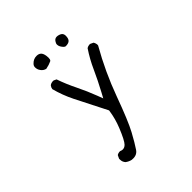

<svg xmlns="http://www.w3.org/2000/svg" viewBox="-176 -619 852 852"><g transform="rotate(-45 250.0 -192.5)"><path d="M311.5 -443.8Q329.6 -443.8 337.2 -451.7Q344.7 -459.5 344.7 -476.6Q344.7 -486.8 338.9 -493.2Q335 -497.1 327.4 -499.8Q319.8 -502.4 313.5 -502.4Q302.2 -502.4 295.4 -492.7Q289.1 -483.9 289.1 -476.6Q289.1 -469.2 293 -461.9Q302.7 -445.3 311.5 -443.8ZM217.8 -447.3Q221.7 -451.2 221.7 -461.9Q221.7 -466.3 220.7 -474.6Q218.3 -490.7 210.9 -498Q203.1 -505.4 189.5 -505.4Q170.4 -505.4 156.7 -491.2Q149.4 -484.4 148.9 -476.1Q148.9 -474.6 148.9 -472.9Q148.9 -471.2 149.2 -468.5Q149.4 -465.8 150.4 -462.4Q152.3 -455.6 157.2 -449.2Q165.5 -437.5 179.7 -434.1Q200.2 -438 215.3 -445.3Q216.8 -446.3 217.8 -447.3ZM162.1 119.6Q166.5 120.1 172.6 120.1Q178.7 120.1 185.5 118.2Q198.7 114.3 207 102.1Q224.1 77.1 248.5 32Q272.9 -13.2 314.2 -126.5Q355.5 -239.7 415.5 -344.7Q416 -345.7 416 -347.9Q416 -350.1 415.5 -354Q414.1 -361.3 410.2 -367.7L396 -374.5Q394.5 -375 391.1 -375Q387.7 -375 383.1 -373.5Q378.4 -372.1 374 -369.1Q346.2 -327.6 326.2 -282.7Q304.7 -235.4 279.3 -188L265.6 -162.6L255.4 -189.5Q237.8 -235.8 216.1 -279.8Q194.3 -323.7 178.7 -368.7L166.5 -374.5Q165 -375 161.6 -375Q158.2 -375 152.6 -373.5Q147 -372.1 142.1 -368.2Q136.2 -360.8 134.8 -351.6Q147.9 -301.3 171.6 -253.7Q195.3 -206.1 246.1 -106.9L245.6 -102.5Q239.3 -60.1 223.1 -20Q200.2 36.6 187 49.8Q177.7 59.1 166.5 59.1Q160.6 59.1 154.3 56.2Q153.3 55.7 152.3 55.7Q141.1 55.7 133.3 61L126 76.2Q126 79.1 126 82Q126 96.7 135.7 107.4Q148.4 116.7 162.1 119.6Z"/></g></svg>

Font: NaikaiFont
Style: ExtraLight
Weight: 200
Version: Version 1.89